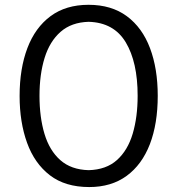

<svg xmlns="http://www.w3.org/2000/svg" viewBox="-20 -757 727 788"><path d="M346.2 10.7Q247.6 10.7 184.6 -37.8Q121.6 -86.4 91.1 -170.9Q60.5 -255.4 60.5 -363.3Q60.5 -475.6 92.5 -559.8Q124.5 -644 187.5 -690.7Q250.5 -737.3 343.3 -737.3Q437.5 -737.3 500.7 -690.4Q564 -643.6 595.7 -559.3Q627.4 -475.1 627.4 -363.8Q627.4 -249 595 -165Q562.5 -81.1 499.8 -35.2Q437 10.7 346.2 10.7ZM343.8 -58.6Q416 -60.5 460.2 -100.3Q504.4 -140.1 524.7 -208.5Q544.9 -276.9 544.9 -363.8Q544.9 -502 496.1 -583.3Q447.3 -664.6 343.8 -667.5Q273.4 -665.5 228.8 -626.5Q184.1 -587.4 163.1 -519.5Q142.1 -451.7 142.1 -363.8Q142.1 -275.9 162.6 -207.5Q183.1 -139.2 227.5 -99.9Q272 -60.5 343.8 -58.6Z"/></svg>

Font: Pinar DS1 Regular
Style: Regular
Weight: 400
Designer: Amin Abedi
Version: Version 3.000